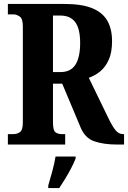

<svg xmlns="http://www.w3.org/2000/svg" viewBox="-20 -734 650 975"><path d="M20 0V-53H49Q66 -53 81 -63Q96 -73 96 -113V-600Q96 -640 79.5 -650.5Q63 -661 49 -661H20V-714H306Q396 -714 449 -692Q502 -670 525.5 -628Q549 -586 549 -525Q549 -468 532.5 -431Q516 -394 489.5 -372Q463 -350 431 -339L529 -137Q550 -93 566.5 -73Q583 -53 604 -53H610V0H575Q505 0 457.5 -17Q410 -34 388 -90L296 -309H249V-113Q249 -73 261 -63Q273 -53 293 -53H311V0ZM287 -368Q339 -368 363 -405.5Q387 -443 387 -516Q387 -588 362 -621.5Q337 -655 287 -655H249V-368ZM225 208Q234 178 245.5 136Q257 94 262 61H364V71Q356 92 342 119Q328 146 311.5 173Q295 200 281 221H225Z"/></svg>

Font: Noto Serif ExtraCondensed ExtraBold
Style: Regular
Weight: 800
Width: 2
Designer: Monotype Design Team
Foundry: Monotype Imaging Inc.
Version: Version 2.013; ttfautohint (v1.8.4.7-5d5b)